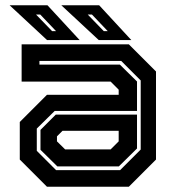

<svg xmlns="http://www.w3.org/2000/svg" viewBox="-20 -708 666 728"><path d="M158 0 55 -103V-245.5L158 -348.5H430V-368L399.5 -398.5H62V-540H468.5L571.5 -437V-103L468.5 0ZM197.5 -77 133.5 -140V-215.5L191.5 -273.5H499.5V-145L430.5 -77ZM192.5 -63H435.5L513.5 -141V-403L439.5 -477H129.5V-463H434.5L499.5 -399V-287.5H187.5L119.5 -220.5V-136ZM227 -141.5H399.5L430 -172V-212H217L196 -191V-172ZM478 -556H354.5L212.5 -688H356ZM388.5 -590 328.5 -653H312.5L373.5 -590ZM282 -556H158.5L16.5 -688H160ZM192.5 -590 132.5 -653H116.5L177.5 -590Z"/></svg>

Font: Tourney
Style: Bold
Weight: 700
Designer: Tyler Finck
Foundry: Etcetera Type Co
Version: Version 1.015